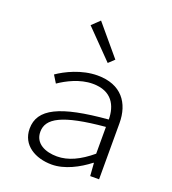

<svg xmlns="http://www.w3.org/2000/svg" viewBox="-159 -1007 1018 1139"><g transform="rotate(20 350.0 -437.5)"><path d="M233 -842 405 -666 441 -700 282 -889ZM103 -142C103 -38 195 14 298 14C379 14 464 -31 528 -81H531L537 0H593V-354C593 -481 526 -576 375 -576C275 -576 179 -528 129 -493L158 -446C206 -479 284 -520 365 -520C487 -520 525 -440 526 -353C226 -328 103 -268 103 -142ZM525 -137C451 -75 381 -42 311 -42C239 -42 169 -71 169 -146C169 -231 255 -282 525 -306Z"/></g></svg>

Font: Kawkab Mono Light
Style: Regular
Weight: 300
Monospace: yes
Designer: Abdullah Arif
Foundry: Abdullah Arif
Version: Version 1.000;PS 000.500;hotconv 1.0.88;makeotf.lib2.5.64775